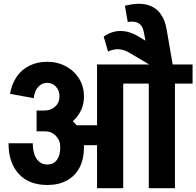

<svg xmlns="http://www.w3.org/2000/svg" viewBox="-20 -993 1036 1013"><path d="M294 -484Q294 -515 275.5 -535.5Q257 -556 228 -556V-667Q284 -667 328 -643Q372 -619 397.5 -578Q423 -537 423 -484ZM158 -475 33 -498Q42 -550 68 -588Q94 -626 135.5 -646.5Q177 -667 229 -667V-556Q201 -556 181.5 -534.5Q162 -513 158 -475ZM355 -227V-332H579V-227ZM298 -216Q298 -252 275 -276Q252 -300 219 -300V-407Q278 -407 324 -382Q370 -357 396.5 -314Q423 -271 423 -216ZM230 -17Q133 -17 79 -75.5Q25 -134 25 -237H153Q153 -184 173.5 -154.5Q194 -125 230 -125ZM229 -17V-125Q262 -125 280 -149Q298 -173 298 -216H423Q423 -154 400 -109.5Q377 -65 333.5 -41Q290 -17 229 -17ZM173 -300V-410H217V-300ZM216 -300V-410Q249 -410 271.5 -431Q294 -452 294 -485H423Q423 -432 396 -390.5Q369 -349 322 -324.5Q275 -300 216 -300ZM492 0V-653H630V0ZM529 -552V-653H723V-552ZM765 0V-639H903V0ZM673 -552V-653H996V-552ZM806 -630 667 -712 715 -798 869 -704ZM550 -721 527 -800Q556 -820 586 -826.5Q616 -833 648.5 -826Q681 -819 715 -798L667 -712Q638 -731 608.5 -733Q579 -735 550 -721ZM772 -653 738 -827 860 -833 891 -653ZM738 -827Q732 -858 711 -870.5Q690 -883 654 -877L639 -963Q709 -980 755 -968Q801 -956 826.5 -921Q852 -886 860 -833Z"/></svg>

Font: Akshar Light SemiBold
Style: Regular
Weight: 600
Version: Version 1.100